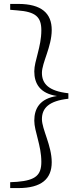

<svg xmlns="http://www.w3.org/2000/svg" viewBox="-20 -789 412 980"><path d="M329 -313C229 -324 194 -361 194 -417C194 -469 244 -551 244 -636C244 -721 192 -769 73 -769H32V-739L68 -736C163 -729 191 -702 191 -634C191 -550 155 -478 155 -425C155 -362 184 -312 271 -299C184 -286 155 -236 155 -173C155 -119 191 -47 191 37C191 104 163 131 68 139L32 141V171H73C192 171 244 124 244 39C244 -46 194 -129 194 -181C194 -237 229 -274 329 -285Z"/></svg>

Font: Noto Serif CJK SC ExtraLight
Style: Regular
Weight: 200
Designer: Ryoko NISHIZUKA 西塚涼子 (kana & ideographs); Frank Grießhammer (Latin, Greek & Cyrillic); Wenlong ZHANG 张文龙 (bopomofo); San
Foundry: Adobe
Version: Version 2.001;hotconv 1.1.0;makeotfexe 2.6.0